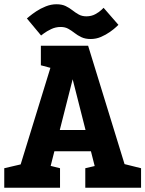

<svg xmlns="http://www.w3.org/2000/svg" viewBox="-20 -882 683 902"><path d="M43.3 0 248.7 -667H394L599.3 0H450.7L284.7 -654H358L192 0ZM165.3 -171.3V-271.3H477.3V-171.3ZM0 0V-91.7L100 -115L80 0ZM182 0 155.3 -118.3 262 -91.7V0ZM380.7 0V-91.7L480.7 -115L460.7 0ZM562.7 0 536 -118.3 642.7 -91.7V0ZM172 -667H252L271.3 -548.7L172 -575.3ZM106.3 -795.3Q106.3 -795.3 118.3 -805.3Q130.3 -815.3 150.2 -828.7Q170 -842 195 -852Q220 -862 245 -862Q271 -862 288.5 -853.5Q306 -845 320.3 -833.7Q334.7 -822.3 350 -813.8Q365.3 -805.3 385.7 -805.3Q409.3 -805.3 427.7 -815.3Q446 -825.3 456.3 -835.3Q466.7 -845.3 466.7 -845.3L536.3 -765.3Q536.3 -765.3 525.8 -755.3Q515.3 -745.3 496.5 -732Q477.7 -718.7 454.7 -708.7Q431.7 -698.7 405.7 -698.7Q380.7 -698.7 362.7 -707.2Q344.7 -715.7 330.3 -727Q316 -738.3 300.8 -746.8Q285.7 -755.3 265 -755.3Q241.3 -755.3 220.5 -745.3Q199.7 -735.3 186.3 -725.3Q173 -715.3 173 -715.3Z"/></svg>

Font: Epunda Slab Light
Style: Regular
Weight: 300
Designer: Simon Atzbach
Foundry: typofactur
Version: Version 1.102